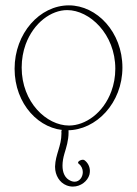

<svg xmlns="http://www.w3.org/2000/svg" viewBox="-20 -475 510 713"><path d="M207.9 12.4C207.9 15.3 208.2 18.1 208.2 20.9C208.2 67.1 185.9 98.7 184.5 142.5C184.5 143.4 184.5 144.2 184.5 145.1C184.5 175.8 201.3 203.4 227 213.3C235 216.5 243 217.9 250.7 217.9C280.1 217.9 305.4 197.4 312 173.8C313.2 168.9 313.8 164.3 313.8 159.8C313.8 142.3 304.8 128.2 293.9 120.1C292.2 118.8 290 118.2 287.5 118.2C279.7 118.2 269.9 123.6 269.9 128.9C269.9 130.4 270.6 131.9 272.4 133.2C282.9 141.3 287.5 152.9 287.5 164.2C287.5 182.4 275.4 199.8 256.9 199.8C252.9 199.8 248.6 199 244.1 197.2C220.5 187.9 212.1 165.4 212.1 140.1C212.1 125.6 214.9 110.1 219.2 95.6C226.3 72.1 234.6 46.6 234.6 16.9C234.6 13.9 234.5 10.8 234.3 7.8C234.1 3.4 230.3 1.6 225.6 1.6C218 1.6 207.9 6.4 207.9 12.4ZM434.6 -224.1C434.6 -355.5 339.8 -455.1 235.8 -455.1C127.4 -455.1 34.2 -351.1 34.2 -219.7C34.2 -88.4 126 8.8 230 8.8C337.4 8.8 434.6 -92.8 434.6 -224.1ZM236.3 -8.8C153.3 -8.8 60.5 -95.2 60.5 -224.1C60.5 -255.4 65.9 -284.2 75.2 -310.1C105 -391.1 170.4 -437.5 229.5 -437.5C312.5 -437.5 408.2 -348.6 408.2 -219.7C408.2 -189.5 402.8 -161.1 393.6 -136.2C363.8 -54.7 296.4 -8.8 236.3 -8.8Z"/></svg>

Font: WireWyrm
Style: Light
Weight: 200
Version: Version 001.000